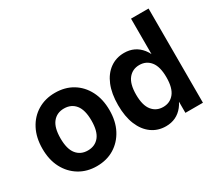

<svg xmlns="http://www.w3.org/2000/svg" viewBox="-132 -982 1417 1262"><g transform="rotate(-30 576.5 -351.0)"><path d="M285 13Q211 13 153.5 -22Q96 -57 63.5 -119Q31 -181 31 -265Q31 -349 63.5 -411.5Q96 -474 153.5 -508.5Q211 -543 285 -543Q361 -543 418 -508.5Q475 -474 507.5 -411.5Q540 -349 540 -265Q540 -181 507.5 -119Q475 -57 418 -22Q361 13 285 13ZM285 -106Q340 -106 371.5 -145Q403 -184 403 -265Q403 -346 371.5 -385Q340 -424 285 -424Q231 -424 199.5 -385Q168 -346 168 -265Q168 -184 199.5 -145Q231 -106 285 -106Z M810 13Q749 13 702.5 -20.5Q656 -54 630.5 -116Q605 -178 605 -265Q605 -352 630.5 -414Q656 -476 702.5 -509.5Q749 -543 810 -543Q891 -543 940.5 -481.5Q990 -420 990 -306V-224Q990 -111 940.5 -49Q891 13 810 13ZM857 -106Q909 -106 940.5 -145Q972 -184 972 -265Q972 -346 940.5 -385Q909 -424 857 -424Q805 -424 773.5 -385Q742 -346 742 -265Q742 -184 773.5 -145Q805 -106 857 -106ZM963 0V-134L981 -265L963 -391V-715H1096V0Z"/></g></svg>

Font: Radio Canada Big SemiBold
Style: Regular
Weight: 600
Designer: Étienne Aubert Bonn
Foundry: Coppers and Brasses
Version: Version 1.001